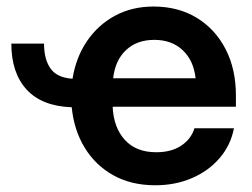

<svg xmlns="http://www.w3.org/2000/svg" viewBox="-20 -547 760 579"><path d="M14.2 -415.5H112.8Q112.8 -367.7 132.6 -340.1Q152.3 -312.5 198.7 -309.6Q209 -374 242.4 -423.1Q275.9 -472.2 327.1 -499.8Q378.4 -527.3 442.9 -527.3Q517.6 -527.3 573.5 -493.2Q629.4 -459 660.4 -398.7Q691.4 -338.4 691.4 -259.3V-225.1H319.8Q322.3 -163.1 356.2 -125.5Q390.1 -87.9 451.2 -87.9Q496.6 -87.9 526.4 -107.7Q556.2 -127.4 566.4 -160.2H685.5Q675.8 -109.4 642.6 -70.6Q609.4 -31.7 559.1 -10Q508.8 11.7 448.2 11.7Q376 11.7 322 -18.3Q268.1 -48.3 235.6 -101.3Q203.1 -154.3 196.3 -223.6Q106.4 -226.6 60.3 -276.9Q14.2 -327.1 14.2 -415.5ZM321.3 -311H569.8Q564 -364.7 530.8 -395.8Q497.6 -426.8 445.3 -426.8Q392.6 -426.8 359.9 -395.8Q327.1 -364.7 321.3 -311Z"/></svg>

Font: Inter Display Semi Bold
Style: Regular
Weight: 600
Designer: Rasmus Andersson
Foundry: rsms
Version: Version 4.000;git-37864ae